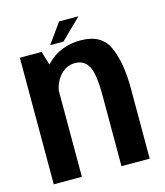

<svg xmlns="http://www.w3.org/2000/svg" viewBox="-107 -789 747 871"><g transform="rotate(-15 266.5 -354.0)"><path d="M37.5 0H169.5V-497.5L139.5 -594.5H37.5ZM355.5 0H488V-331.5Q488 -449 455.2 -524.2Q422.5 -599.5 323.5 -599.5Q225.5 -599.5 163.8 -534.8Q102 -470 102 -394L166 -366Q166 -428 196.8 -467.2Q227.5 -506.5 272 -506.5Q315.5 -506.5 335.5 -470Q355.5 -433.5 355.5 -333ZM185 -614H247.5L343 -707.5H252Z"/></g></svg>

Font: Anybody SemiCondensed SemiBold
Style: Regular
Weight: 600
Width: 4
Version: Version 1.113;gftools[0.9.25]